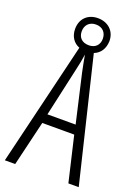

<svg xmlns="http://www.w3.org/2000/svg" viewBox="-162 -941 738 1011"><g transform="rotate(20 207.0 -435.5)"><path d="M356 0H414L247 -691C281 -704 302 -735 303 -778C303 -834 262 -871 206 -871C150 -871 111 -835 111 -777C111 -735 132 -704 166 -691L0 0H58L118 -252H297ZM208 -720C168 -720 148 -744 148 -777C148 -811 170 -836 207 -836C244 -836 266 -812 266 -777C266 -742 243 -720 208 -720ZM224 -574 286 -304H128L188 -574C196 -609 202 -637 206 -667C211 -637 217 -609 224 -574Z"/></g></svg>

Font: Noto Sans Gurmukhi UI ExtraCondensed Light
Style: Regular
Weight: 300
Width: 2
Designer: Jelle Bosma - Monotype Design Team
Foundry: Monotype Imaging Inc.
Version: Version 2.004